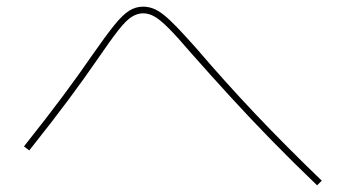

<svg xmlns="http://www.w3.org/2000/svg" viewBox="-20 -635 1040 577"><path d="M933 -78Q861 -147 797 -212.5Q733 -278 673 -343.5Q613 -409 553 -477Q512 -525 486.5 -550.5Q461 -576 444 -585.5Q427 -595 410 -595Q393 -595 376 -584.5Q359 -574 335.5 -544Q312 -514 273 -457Q236 -403 187 -337Q138 -271 68 -183L52 -195Q122 -283 171 -349Q220 -415 257 -469Q298 -528 323.5 -559.5Q349 -591 368.5 -603Q388 -615 410 -615Q425 -615 440 -609.5Q455 -604 472.5 -590Q490 -576 513 -552Q536 -528 569 -491Q657 -388 748 -292Q839 -196 947 -92Z"/></svg>

Font: M PLUS 2 Thin Thin
Style: Regular
Weight: 250
Version: Version 1.001